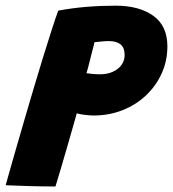

<svg xmlns="http://www.w3.org/2000/svg" viewBox="-54 -666 624 694"><path d="M-33.5 3.5Q-31.5 -4.5 -22.2 -37Q-13 -69.5 1 -118.2Q15 -167 32 -225.2Q49 -283.5 67 -344.2Q85 -405 102.2 -460.8Q119.5 -516.5 133.5 -560Q147.5 -603.5 156.5 -627.5Q206.5 -637 258.5 -641.2Q310.5 -645.5 364 -645.5Q449 -645.5 500 -609Q551 -572.5 551 -498.5Q551 -446 530.5 -400.8Q510 -355.5 473.8 -321.2Q437.5 -287 389 -267.8Q340.5 -248.5 284 -248.5Q271.5 -248.5 251.2 -251Q231 -253.5 223.5 -256.5Q220 -243.5 210.2 -209.5Q200.5 -175.5 188.5 -133.8Q176.5 -92 165 -53.5Q153.5 -15 146.5 8Q133.5 8 109.5 7.8Q85.5 7.5 57.8 6.8Q30 6 5.2 5Q-19.5 4 -33.5 3.5ZM258.5 -401.5Q266.5 -400 280.2 -398.8Q294 -397.5 307 -397.5Q334 -397.5 354.2 -406.8Q374.5 -416 385.5 -431.8Q396.5 -447.5 396.5 -466.5Q396.5 -494.5 381.2 -506Q366 -517.5 340 -517.5Q328.5 -517.5 315 -516.2Q301.5 -515 287.5 -513.5Q287 -511 284.5 -500.8Q282 -490.5 278.2 -476.2Q274.5 -462 270.8 -447Q267 -432 263.8 -419.5Q260.5 -407 258.5 -401.5Z"/></svg>

Font: Grandstander Thin ExtraBold
Style: Italic
Weight: 800
Italic angle: -15°
Version: Version 1.200